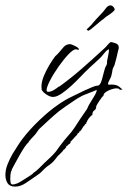

<svg xmlns="http://www.w3.org/2000/svg" viewBox="-132 -390 475 713"><path d="M-76 303Q-96 303 -104 290Q-112 277 -112 260Q-112 240 -103.5 219Q-95 198 -85 181Q-76 167 -67 152.5Q-58 138 -48 125Q-23 92 14 56.5Q51 21 85 -2Q109 -19 135.5 -31.5Q162 -44 188 -57V-56L189 -57Q198 -61 210.5 -66.5Q223 -72 232 -72Q237 -74 238 -76Q243 -82 246.5 -94.5Q250 -107 253.5 -121Q257 -135 260 -142Q264 -147 265 -153Q266 -155 265.5 -158.5Q265 -162 266 -165Q268 -176 270 -185Q272 -194 273 -207Q265 -205 254.5 -191.5Q244 -178 236 -171Q226 -161 215.5 -152Q205 -143 194 -132Q184 -123 168 -106Q152 -89 133 -71.5Q114 -54 96 -42Q78 -30 65 -30Q54 -30 40.5 -39Q27 -48 22 -58L23 -59Q22 -62 22 -69Q22 -86 30.5 -107Q39 -128 51 -148Q63 -168 73 -181Q77 -185 80.5 -188Q84 -191 87 -195Q95 -205 104.5 -215.5Q114 -226 128 -226Q133 -226 147 -219Q161 -212 161 -207Q161 -205 159 -205Q157 -205 154.5 -206Q152 -207 150 -207Q140 -207 122 -188Q104 -169 85 -142Q66 -115 53.5 -90.5Q41 -66 41 -55Q41 -49 47 -49Q57 -49 68.5 -56Q80 -63 87 -69H89Q133 -101 173.5 -136.5Q214 -172 254 -209Q261 -215 266.5 -222Q272 -229 279 -234Q287 -233 298 -229Q309 -225 309 -214Q309 -209 307.5 -204.5Q306 -200 305 -195Q303 -185 300.5 -175Q298 -165 295 -155Q294 -149 291 -143.5Q288 -138 286 -132Q285 -126 284 -119.5Q283 -113 281 -107Q280 -103 274.5 -93Q269 -83 269 -79Q269 -75 274.5 -75.5Q280 -76 282 -76Q302 -76 312 -67Q322 -58 323 -58Q321 -57 318 -57Q315 -57 313 -56Q312 -60 308 -61Q304 -62 300 -62Q294 -62 282.5 -58.5Q271 -55 261.5 -48.5Q252 -42 252 -34Q248 -32 238 -17Q228 -2 226 3Q225 5 225 8Q225 11 224 13Q223 17 217 21Q211 25 211 37Q206 39 198.5 48.5Q191 58 191 63L188 65V66L189 68Q187 69 184.5 71Q182 73 182 76Q178 78 172.5 88Q167 98 162 99V102L155 107V110Q151 113 141.5 124Q132 135 130 136V140Q127 143 127 144Q123 145 119.5 149.5Q116 154 113 154L114 157Q113 158 110 161Q107 164 106 166H104Q102 171 94.5 178Q87 185 82 190Q78 195 74 200.5Q70 206 65 211Q58 218 49 224Q40 230 32 238L21 249Q16 254 10.5 257.5Q5 261 0 265Q-16 276 -36 289.5Q-56 303 -76 303ZM-85 295Q-80 295 -76 293.5Q-72 292 -68 291L-67 290V291Q-63 289 -49 280.5Q-35 272 -22 263.5Q-9 255 -9 253Q3 245 13.5 234.5Q24 224 34 214Q45 204 56 193.5Q67 183 76 172Q82 164 87.5 156Q93 148 99 141Q107 130 116.5 119.5Q126 109 134 99Q143 87 151 74.5Q159 62 167 50L191 15Q193 11 194.5 7.5Q196 4 198 0Q201 -6 208 -16.5Q215 -27 221 -38Q227 -49 227 -54Q227 -56 226 -56Q223 -54 208.5 -48.5Q194 -43 180.5 -37.5Q167 -32 166 -30Q162 -29 145 -17.5Q128 -6 110.5 6Q93 18 87 23Q70 37 52.5 53Q35 69 18 85Q12 90 8 96.5Q4 103 -1 109Q-4 112 -15 124Q-26 136 -27 140Q-31 142 -40 155Q-49 168 -58.5 185Q-68 202 -76.5 217.5Q-85 233 -88 239V242Q-92 246 -93 257.5Q-94 269 -94 274Q-94 278 -93 286.5Q-92 295 -85 295ZM197 -276H196Q195 -276 192 -278Q189 -280 191 -282Q193 -284 201.5 -292Q210 -300 214 -306Q225 -319 239.5 -334Q254 -349 261 -359Q269 -370 278 -370Q284 -370 289 -364.5Q294 -359 294 -355Q294 -349 267 -331Q263 -329 262 -328L254 -321Q251 -318 247 -316Q231 -303 216.5 -290.5Q202 -278 197 -276Z"/></svg>

Font: Qwitcher Grypen
Style: Regular
Weight: 400
Designer: Robert E. Leuschke
Foundry: Robert E. Leuschke
Version: Version 1.100; ttfautohint (v1.8.3)